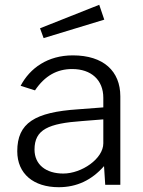

<svg xmlns="http://www.w3.org/2000/svg" viewBox="-20 -771 598 801"><path d="M225 10C301 10 363 -20 414 -78L419 0H482V-369C482 -474 412 -540 284 -540C179 -540 105 -487 66 -413L126 -394C167 -455 218 -483 281 -483C361 -483 411 -437 411 -363V-323L306 -315C125 -303 52 -258 52 -140C52 -46 120 10 225 10ZM147 -653 162 -612 415 -689 394 -751ZM244 -47C172 -47 124 -84 124 -147C124 -231 182 -256 323 -266L411 -273V-173C411 -109 321 -47 244 -47Z"/></svg>

Font: Cheyenne Sans Light
Style: Regular
Weight: 300
Designer: The Public Sans project authors (U.S. Web Design System), Libre Franklin designed by Pablo Impallari and Rodrigo Fuenzal
Foundry: The Cheyenne Sans Project Authors
Version: Version 2.007